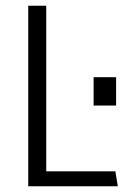

<svg xmlns="http://www.w3.org/2000/svg" viewBox="-20 -647 446 667"><path d="M78.1 0V-627H140.6V-27.3L118.7 -51.8H380.9L389.2 0ZM305.2 -280.3V-378.9H383.3V-280.3Z"/></svg>

Font: Anaheim
Style: Regular
Weight: 400
Designer: Vernon Adams
Foundry: Vernon Adams
Version: Version 2.001